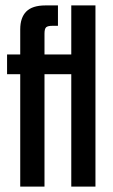

<svg xmlns="http://www.w3.org/2000/svg" viewBox="-20 -689 416 709"><path d="M144.3 -564.5V0H54.7V-580.5Q54.7 -623.9 77.1 -646.5Q99.6 -669 148 -669H194V-593.7H174Q156.3 -593.7 150.3 -588.2Q144.3 -582.7 144.3 -564.5ZM312.2 -487.9V-415.1H6.1V-487.9ZM332.5 0H243.2V-669H332.5Z"/></svg>

Font: Teko Variable Light
Style: Regular
Weight: 300
Designer: Manushi Parikh, Jonny Pinhorn
Foundry: Indian Type Foundry
Version: Version 3.000